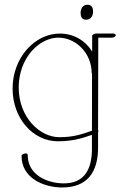

<svg xmlns="http://www.w3.org/2000/svg" viewBox="-20 -599 556 826"><path d="M326.7 -544.4C326.7 -532.2 329.1 -514.2 350.1 -514.2C369.1 -514.2 376 -528.3 377.9 -534.2C379.4 -538.6 380.4 -543.9 380.4 -548.8C380.4 -561 377.4 -578.6 356.4 -578.6C337.4 -578.6 331.1 -564.5 329.1 -558.6C327.6 -554.2 326.7 -549.3 326.7 -544.4ZM478 -447.8C478 -451.7 473.6 -454.6 467.8 -454.6H392.6C385.3 -454.6 377.9 -450.2 376.5 -445.3V-377C348.6 -422.9 298.8 -454.6 237.3 -454.6C128.9 -454.6 34.2 -350.1 34.2 -218.3C34.2 -86.9 124.5 8.8 228.5 8.8C296.9 8.8 339.4 -6.3 375.5 -19V40.5C375.5 130.9 342.3 189.9 254.4 189.9C186.5 189.9 99.1 155.8 99.1 67.4C99.1 62.9 95.2 61 90.4 61C82.8 61 72.8 65.8 72.8 71.8C72.8 168 168.5 207.5 248 207.5C356.4 207.5 401.9 140.1 401.9 36.1V-30.8C403.3 -32.7 403.8 -35.2 402.8 -37.1C402.8 -37.6 402.3 -38.1 401.9 -38.6L402.8 -437H461.4C468.3 -437 478 -441.4 478 -447.8ZM375.5 -36.6C335.9 -23.4 301.8 -8.8 234.9 -8.8C151.9 -8.8 60.5 -93.8 60.5 -222.7C60.5 -253.9 65.9 -282.7 75.2 -308.6C105 -390.6 171.9 -437 231 -437C307.6 -437 374.5 -369.1 374.5 -284.2C374.5 -282.7 375 -281.7 376 -280.8Z"/></svg>

Font: WireWyrm
Style: Light
Weight: 200
Version: Version 001.000